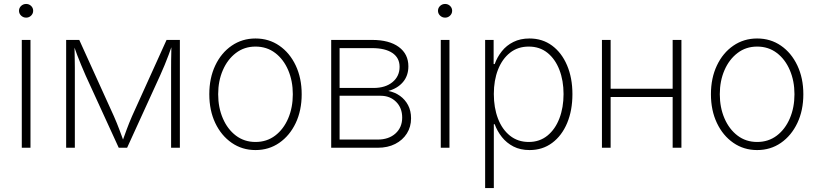

<svg xmlns="http://www.w3.org/2000/svg" viewBox="-20 -748 4146 972"><path d="M90.3 0V-545.9H134.3V0ZM112.3 -658.7Q97.7 -658.7 86.9 -668.9Q76.2 -679.2 76.2 -693.4Q76.2 -708 86.9 -718Q97.7 -728 112.3 -728Q127 -728 137.5 -718Q147.9 -708 147.9 -693.4Q147.9 -679.2 137.5 -668.9Q127 -658.7 112.3 -658.7Z M314.9 0V-545.9H381.3L556.6 -159.7Q564.5 -142.1 571.3 -125Q578.1 -107.9 584.2 -92Q590.3 -76.2 595.9 -60.5Q601.6 -44.9 607.4 -28.8H598.1Q604 -44.4 609.6 -60.1Q615.2 -75.7 621.1 -91.8Q627 -107.9 633.8 -124.8Q640.6 -141.6 648.4 -159.7L823.2 -545.9H890.6V0H846.2V-365.2Q846.2 -384.8 846.2 -404.3Q846.2 -423.8 846.4 -443.4Q846.7 -462.9 847.2 -482.7Q847.7 -502.4 847.7 -522.5H852.5Q842.8 -494.6 833.3 -469.2Q823.7 -443.8 813.5 -418.9Q803.2 -394 790.5 -365.7L623.5 0H581.1L413.6 -365.7Q401.4 -394 390.9 -418.9Q380.4 -443.8 370.8 -469.2Q361.3 -494.6 351.6 -522.5H356.9Q357.4 -503.9 357.7 -484.4Q357.9 -464.8 358.4 -445.1Q358.9 -425.3 358.9 -405Q358.9 -384.8 358.9 -365.2V0Z M1273.4 11.7Q1206.1 11.7 1153.1 -24.9Q1100.1 -61.5 1069.8 -125.2Q1039.6 -189 1039.6 -271Q1039.6 -353 1069.8 -416.7Q1100.1 -480.5 1153.1 -516.8Q1206.1 -553.2 1273.4 -553.2Q1341.3 -553.2 1394 -516.8Q1446.8 -480.5 1477.1 -416.5Q1507.3 -352.5 1507.3 -271Q1507.3 -189 1477.1 -125.2Q1446.8 -61.5 1394 -24.9Q1341.3 11.7 1273.4 11.7ZM1273.4 -29.3Q1330.6 -29.3 1373 -61.5Q1415.5 -93.8 1439 -148.7Q1462.4 -203.6 1462.4 -271Q1462.4 -337.9 1439 -392.8Q1415.5 -447.8 1373 -480Q1330.6 -512.2 1273.4 -512.2Q1216.8 -512.2 1174.3 -479.7Q1131.8 -447.3 1108.2 -392.8Q1084.5 -338.4 1084.5 -271Q1084.5 -203.6 1108.2 -148.7Q1131.8 -93.8 1174.3 -61.5Q1216.8 -29.3 1273.4 -29.3Z M1656.7 0V-545.9H1863.8Q1950.2 -545.9 1998.8 -510.3Q2047.4 -474.6 2047.4 -412.1Q2047.4 -364.7 2020 -332.5Q1992.7 -300.3 1945.8 -287.6Q1979 -281.2 2004.9 -262.7Q2030.8 -244.1 2045.9 -215.6Q2061 -187 2061 -148.9Q2061 -106 2039.8 -72.3Q2018.6 -38.6 1980.7 -19.3Q1942.9 0 1892.1 0ZM1699.2 -41.5H1892.1Q1948.2 -41.5 1982.2 -72.3Q2016.1 -103 2016.1 -152.8Q2016.1 -201.7 1985.4 -232.4Q1954.6 -263.2 1906.7 -263.2H1699.2ZM1699.2 -302.7H1871.1Q1931.2 -302.7 1967 -332.3Q2002.9 -361.8 2002.9 -409.7Q2002.9 -455.1 1966.6 -479.7Q1930.2 -504.4 1863.8 -504.4H1699.2Z M2211.4 0V-545.9H2255.4V0ZM2233.4 -658.7Q2218.8 -658.7 2208 -668.9Q2197.3 -679.2 2197.3 -693.4Q2197.3 -708 2208 -718Q2218.8 -728 2233.4 -728Q2248 -728 2258.5 -718Q2269 -708 2269 -693.4Q2269 -679.2 2258.5 -668.9Q2248 -658.7 2233.4 -658.7Z M2436 204.1V-545.9H2479V-423.8H2484.4Q2497.1 -459 2520.5 -488.5Q2543.9 -518.1 2579.1 -535.6Q2614.3 -553.2 2660.6 -553.2Q2726.1 -553.2 2774.9 -517.1Q2823.7 -481 2850.8 -417.2Q2877.9 -353.5 2877.9 -271.5Q2877.9 -189 2851.1 -125Q2824.2 -61 2775.4 -24.7Q2726.6 11.7 2661.1 11.7Q2614.3 11.7 2579.3 -6.3Q2544.4 -24.4 2520.8 -54.2Q2497.1 -84 2484.4 -119.1H2480V204.1ZM2656.7 -29.3Q2711.9 -29.3 2751.5 -61.5Q2791 -93.8 2812 -148.7Q2833 -203.6 2833 -272Q2833 -339.8 2812 -394.3Q2791 -448.7 2751.7 -480.5Q2712.4 -512.2 2656.7 -512.2Q2601.6 -512.2 2562 -481Q2522.5 -449.7 2501.2 -395.5Q2480 -341.3 2480 -272Q2480 -202.6 2501 -147.7Q2522 -92.8 2561.8 -61Q2601.6 -29.3 2656.7 -29.3Z M3399.4 -298.8V-256.8H3059.1V-298.8ZM3071.3 -545.9V0H3027.3V-545.9ZM3429.7 -545.9V0H3385.3V-545.9Z M3813 11.7Q3745.6 11.7 3692.6 -24.9Q3639.6 -61.5 3609.4 -125.2Q3579.1 -189 3579.1 -271Q3579.1 -353 3609.4 -416.7Q3639.6 -480.5 3692.6 -516.8Q3745.6 -553.2 3813 -553.2Q3880.9 -553.2 3933.6 -516.8Q3986.3 -480.5 4016.6 -416.5Q4046.9 -352.5 4046.9 -271Q4046.9 -189 4016.6 -125.2Q3986.3 -61.5 3933.6 -24.9Q3880.9 11.7 3813 11.7ZM3813 -29.3Q3870.1 -29.3 3912.6 -61.5Q3955.1 -93.8 3978.5 -148.7Q4002 -203.6 4002 -271Q4002 -337.9 3978.5 -392.8Q3955.1 -447.8 3912.6 -480Q3870.1 -512.2 3813 -512.2Q3756.3 -512.2 3713.9 -479.7Q3671.4 -447.3 3647.7 -392.8Q3624 -338.4 3624 -271Q3624 -203.6 3647.7 -148.7Q3671.4 -93.8 3713.9 -61.5Q3756.3 -29.3 3813 -29.3Z"/></svg>

Font: Inter ExtraLight
Style: Regular
Weight: 250
Designer: Rasmus Andersson
Foundry: rsms
Version: Version 4.001;git-66647c0bb